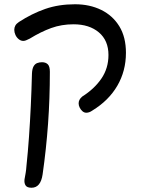

<svg xmlns="http://www.w3.org/2000/svg" viewBox="-20 -612 666 901"><path d="M571 -364Q571 -279 530.5 -209.5Q490 -140 413 -93Q399 -83 385 -83Q375 -83 367 -90Q359 -97 354 -107Q349 -117 349 -127Q349 -145 366 -159Q423 -195 456 -243.5Q489 -292 489 -354Q489 -422 444 -460Q399 -498 325 -498Q269 -498 220.5 -480.5Q172 -463 120 -431Q111 -427 104 -423.5Q97 -420 89 -420Q78 -420 68 -428Q58 -436 52.5 -448Q47 -460 47 -472Q47 -483 52 -492Q57 -501 69 -509Q129 -548 192 -570Q255 -592 332 -592Q401 -592 455 -565.5Q509 -539 540 -488.5Q571 -438 571 -364ZM214 -275Q214 -150 205.5 -31.5Q197 87 180 206Q171 269 128 269Q107 269 100 258Q93 247 95 230Q98 214 100.5 199Q103 184 104 168Q111 102 116 31Q121 -40 124.5 -114.5Q128 -189 130 -267Q131 -289 137.5 -300.5Q144 -312 154.5 -316Q165 -320 177 -320Q194 -320 204 -310.5Q214 -301 214 -275Z"/></svg>

Font: Playpen Sans Hebrew
Style: Regular
Weight: 400
Designer: Tom Grace, Laura Meseguer, Veronika Burian, José Scaglione
Foundry: TypeTogether
Version: Version 2.000